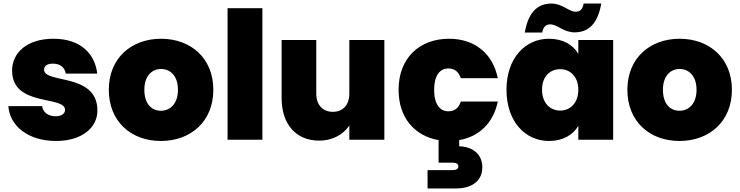

<svg xmlns="http://www.w3.org/2000/svg" viewBox="-20 -786 4161 1080"><path d="M295 7C440 7 528 -67 528 -165C527 -378 228 -314 228 -394C228 -415 245 -428 277 -428C319 -428 344 -407 350 -372H527C514 -483 434 -568 281 -568C129 -568 48 -487 48 -389C48 -183 346 -250 346 -168C346 -148 327 -132 294 -132C253 -132 222 -152 217 -189H27C35 -77 139 7 295 7Z M885 7C1052 7 1180 -102 1180 -281C1180 -459 1053 -568 886 -568C719 -568 592 -459 592 -281C592 -102 718 7 885 7ZM885 -163C834 -163 792 -200 792 -281C792 -361 836 -398 886 -398C936 -398 981 -361 981 -281C981 -200 935 -163 885 -163Z M1260 0H1456V-740H1260Z M1945 -260C1945 -195 1909 -157 1852 -157C1796 -157 1759 -195 1759 -260V-561H1564V-235C1564 -87 1645 5 1775 5C1854 5 1913 -32 1945 -80V0H2142V-561H1945Z M2502 -160C2454 -160 2422 -200 2422 -281C2422 -361 2454 -401 2502 -401C2539 -401 2561 -380 2572 -346H2780C2752 -487 2648 -568 2506 -568C2339 -568 2222 -459 2222 -281C2222 -124 2312 -21 2447 2V129H2525C2546 129 2558 135 2558 150C2558 164 2546 171 2525 171H2385V274H2548C2616 274 2693 244 2693 155C2693 66 2617 37 2563 37V2C2675 -17 2756 -95 2780 -215H2572C2561 -180 2539 -160 2502 -160Z M3082 -766C3006 -766 2952 -720 2932 -603H3030C3036 -635 3051 -649 3075 -649C3115 -649 3150 -604 3212 -604C3288 -604 3342 -649 3362 -766H3263C3258 -735 3243 -720 3219 -720C3179 -720 3144 -766 3082 -766ZM3068 -568C2935 -568 2829 -460 2829 -281C2829 -102 2935 7 3068 7C3147 7 3204 -28 3233 -78V0H3429V-561H3233V-483C3204 -533 3148 -568 3068 -568ZM3131 -397C3186 -397 3233 -356 3233 -281C3233 -205 3186 -164 3131 -164C3075 -164 3029 -206 3029 -281C3029 -357 3075 -397 3131 -397Z M3802 7C3969 7 4097 -102 4097 -281C4097 -459 3970 -568 3803 -568C3636 -568 3509 -459 3509 -281C3509 -102 3635 7 3802 7ZM3802 -163C3751 -163 3709 -200 3709 -281C3709 -361 3753 -398 3803 -398C3853 -398 3898 -361 3898 -281C3898 -200 3852 -163 3802 -163Z"/></svg>

Font: Poppins STUK1
Style: Regular
Weight: 400
Designer: Jonny Pinhorn (original), Sammy Jo Hughes (modified version)
Foundry: Type Mafia
Version: Version 1.002;hotconv 1.0.109;makeotfexe 2.5.65596